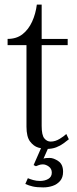

<svg xmlns="http://www.w3.org/2000/svg" viewBox="-20 -636 335 834"><path d="M181 11Q166 11 146 5Q126 -1 110.5 -21.5Q95 -42 95 -86V-440H13V-467Q52 -467 78 -487.5Q104 -508 119.5 -542Q135 -576 140 -616H161V-467H274V-440H161V-89Q161 -49 172.5 -35Q184 -21 200 -21Q220 -21 239.5 -33Q259 -45 268 -54L279 -31Q269 -23 255.5 -13Q242 -3 224 4Q206 11 181 11ZM168 178Q140 178 122.5 174Q105 170 90 163L101 138Q110 142 124 146Q138 150 154 150Q175 150 190 141Q205 132 205 114Q205 97 192 87.5Q179 78 166 78Q157 78 149 81Q141 84 136 86L126 81L162 -1H193L169 53Q175 51 181 50.5Q187 50 196 50Q213 50 233.5 64Q254 78 254 110Q254 135 241 150Q228 165 208.5 171.5Q189 178 168 178Z"/></svg>

Font: Frank Ruhl Libre Light
Style: Regular
Weight: 300
Designer: Yanek Iontef
Foundry: Fontef
Version: Version 6.003;gftools[0.9.30]